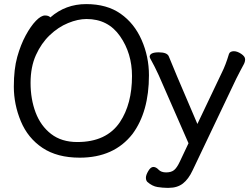

<svg xmlns="http://www.w3.org/2000/svg" viewBox="-20 -739 1221 929"><path d="M354 -51.8Q495.1 -51.8 560.1 -147.9Q618.7 -235.8 618.7 -371.1Q618.7 -481 560.8 -564Q502.9 -647 398.9 -647Q356.9 -647 309.3 -627.4Q261.7 -607.9 220.7 -568.8Q179.7 -529.8 153.8 -472.4Q127.9 -415 127.9 -337.9Q127.9 -259.8 152.3 -194.8Q176.8 -129.9 227.3 -90.8Q277.8 -51.8 354 -51.8ZM365.7 23.9Q256.8 23.9 185.8 -23.4Q114.7 -70.8 80.8 -152.3Q46.9 -233.9 46.9 -319.8Q46.9 -404.8 63.5 -463.9Q80.1 -522.9 104.5 -567.9Q128.9 -612.8 153.8 -638.4Q178.7 -664.1 197.8 -664.1Q215.8 -664.1 223.6 -654.8Q296.9 -719.2 397 -719.2Q497.1 -719.2 563.5 -672.6Q629.9 -626 665.3 -545.4Q700.7 -464.8 700.7 -375Q700.7 -198.2 621.1 -90.8Q531.7 23.9 365.7 23.9ZM796.9 169.9H787.1Q768.1 169.9 742.4 166Q716.8 162.1 692.9 141.1Q686 133.8 686 120.8Q686 107.9 697.5 88.4Q709 68.8 721.9 68.8Q734.9 68.8 747.3 82Q759.8 95.2 783.9 95.2Q808.1 95.2 822 84.2Q835.9 73.2 850.1 43L892.1 -45.9L748 -375Q726.1 -421.9 715.1 -440.9Q704.1 -460 704.1 -463.9Q704.1 -485.8 748 -485.8Q789.1 -485.8 796.9 -465.8Q808.1 -435.1 935.1 -139.2L1052.7 -386.2Q1071.8 -423.8 1087.9 -478Q1092.8 -491.2 1111.8 -491.2Q1127.9 -491.2 1147 -478.5Q1166 -465.8 1166 -452.1Q1166 -439.9 1159.9 -428.5Q1153.8 -417 1142.8 -396.5Q1131.8 -376 1123 -357.9L912.1 85Q892.1 127.9 865 148.9Q837.9 169.9 796.9 169.9Z"/></svg>

Font: LXGW WenKai GB Screen
Style: Regular
Weight: 400
Designer: LXGW / Fontworks Inc.
Foundry: LXGW / Fontworks Inc.
Version: Version 1.321;February 19, 2024;FontCreator 14.0.0.2901 64-b